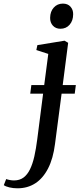

<svg xmlns="http://www.w3.org/2000/svg" viewBox="-144 -764 432 1038"><path d="M-49.5 254Q-72.5 254 -92.8 249.2Q-113 244.5 -123.5 237L-110.5 204Q-103 207 -91 209.2Q-79 211.5 -68.5 211.5Q-38 211.5 -17 196Q4 180.5 18.2 151.2Q32.5 122 41.8 80.8Q51 39.5 57.5 -12L89 -257.5H19.5L25.5 -304H95L117 -472.5L52.5 -493.5L58 -520L205 -544L224.5 -532.5L195 -304H266L260 -257.5H189L153.5 13.5Q143.5 93 116 146.5Q88.5 200 46.8 227Q5 254 -49.5 254ZM182.5 -608.5Q157.5 -608.5 142 -625.2Q126.5 -642 127 -668Q127.5 -702 146.8 -723.2Q166 -744.5 196 -744.5Q222.5 -744.5 237.2 -727.8Q252 -711 251.5 -687Q251.5 -652.5 232.5 -630.5Q213.5 -608.5 182.5 -608.5Z"/></svg>

Font: Merriweather 72pt
Style: Italic
Weight: 400
Italic angle: -7.8°
Version: Version 2.101